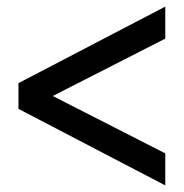

<svg xmlns="http://www.w3.org/2000/svg" viewBox="-20 -647 557 582"><path d="M36 -395 481 -627V-530L140 -356L481 -182V-85L36 -317Z"/></svg>

Font: League Gothic
Style: Regular
Weight: 400
Designer: The League of Moveable Type
Version: Version 1.560;PS 001.560;hotconv 1.0.56;makeotf.lib2.0.21325